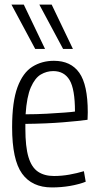

<svg xmlns="http://www.w3.org/2000/svg" viewBox="-20 -810 432 840"><path d="M207 10Q120 10 76.5 -50.5Q33 -111 33 -253Q33 -365 56.5 -428.5Q80 -492 121.5 -518Q163 -544 216 -544Q290 -544 327 -491.5Q364 -439 364 -319Q364 -313 363.5 -302Q363 -291 363 -286Q329 -281 256.5 -275Q184 -269 91 -268Q91 -258 91 -247Q91 -168 104.5 -123Q118 -78 146 -59Q174 -40 216 -40Q250 -40 283.5 -46Q317 -52 347 -61L355 -15Q324 -3 286 3.5Q248 10 207 10ZM92 -310Q140 -310 184.5 -312.5Q229 -315 262.5 -317.5Q296 -320 308 -322Q308 -420 284.5 -459.5Q261 -499 213 -499Q184 -499 158.5 -484Q133 -469 115 -428Q97 -387 92 -310ZM134 -596 30 -790H84L177 -596ZM256 -596 152 -790H206L299 -596Z"/></svg>

Font: Georama SemiCondensed Light
Style: Regular
Weight: 300
Width: 4
Designer: Jean-Baptiste Levee
Foundry: Production Type
Version: Version 1.000